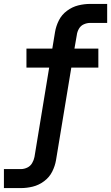

<svg xmlns="http://www.w3.org/2000/svg" viewBox="-80 -755 567 980"><path d="M-60 205H27Q57 205 87.5 197.5Q118 190 145 170Q172 150 186.5 121Q201 92 206 62L284 -410H422V-507H300L312 -576Q314 -593 323 -608.5Q332 -624 348 -631Q364 -638 380 -638H467V-735H380Q350 -735 319.5 -727.5Q289 -720 262 -700Q235 -680 220.5 -651Q206 -622 201 -592L187 -507H55V-410H171L96 46Q93 62 84 77.5Q75 93 59 100.5Q43 108 27 108H-60Z"/></svg>

Font: Iosevka Sparkle Semibold
Style: Italic
Weight: 600
Italic angle: -9°
Designer: Belleve Invis
Foundry: Belleve Invis
Version: Version 4.5.0; ttfautohint (v1.8.3)